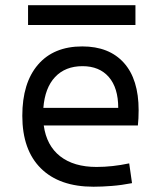

<svg xmlns="http://www.w3.org/2000/svg" viewBox="-20 -705 626 735"><path d="M337.9 9.8Q207.5 9.8 136.5 -60.5Q65.4 -130.9 65.4 -261.7Q65.4 -387.7 125.5 -457.5Q185.5 -527.3 294.9 -527.3Q397.9 -527.3 454.3 -464.4Q510.7 -401.4 510.7 -283.2Q510.7 -250.5 507.8 -224.6H147.5Q158.2 -147.5 210.4 -106.7Q262.7 -65.9 349.6 -65.9Q410.2 -65.9 474.6 -79.6L485.4 -3.9Q445.3 3.9 407.7 6.8Q370.1 9.8 337.9 9.8ZM146 -292H432.6Q432.6 -368.7 396.5 -410.2Q360.4 -451.7 295.9 -451.7Q230 -451.7 190.9 -410.2Q151.9 -368.7 146 -292ZM87.4 -609.4V-685.1H498.5V-609.4Z"/></svg>

Font: Cascadia Mono SemiLight
Style: Regular
Weight: 350
Monospace: yes
Designer: Aaron Bell
Foundry: Saja Typeworks
Version: Version 2404.023; ttfautohint (v1.8.4)